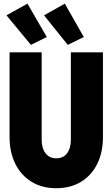

<svg xmlns="http://www.w3.org/2000/svg" viewBox="-20 -1000 602 1028"><path d="M281.2 7.8Q205.6 7.8 149.4 -26.4Q93.3 -60.5 62.3 -122.3Q31.2 -184.1 31.2 -267.6V-719.7H203.1V-251Q203.1 -206.5 223.9 -179.4Q244.6 -152.3 281.2 -152.3Q318.8 -152.3 339.1 -179.4Q359.4 -206.5 359.4 -251V-719.7H531.2V-267.6Q531.2 -184.1 500.5 -122.3Q469.7 -60.5 413.6 -26.4Q357.4 7.8 281.2 7.8ZM145.5 -759.8 14.6 -918 127 -980.5 230.5 -801.8ZM342.8 -759.8 215.8 -918 327.1 -980.5 428.7 -801.8Z"/></svg>

Font: Reddit Mono Black
Style: Regular
Weight: 900
Monospace: yes
Designer: Stephen Hutchings
Foundry: Reddit
Version: Version 1.014